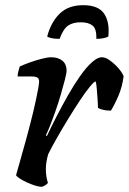

<svg xmlns="http://www.w3.org/2000/svg" viewBox="-20 -721 497 741"><path d="M141 0Q131 0 115 -5Q99 -10 83 -17.5Q67 -25 55.5 -32.5Q44 -40 42 -45Q48 -67 59 -105Q70 -143 83 -191Q96 -239 108 -288Q114 -314 119.5 -339Q125 -364 128 -382Q131 -400 131 -406Q131 -418 123.5 -422Q116 -426 101 -426H48Q48 -435 51 -446Q54 -457 56 -464Q70 -471 93.5 -479.5Q117 -488 140.5 -494Q164 -500 177 -500Q205 -500 221 -486.5Q237 -473 237 -449Q237 -439 230.5 -413.5Q224 -388 214.5 -355.5Q205 -323 193.5 -290.5Q182 -258 172 -233Q162 -208 157 -199L161 -196Q177 -230 198 -271Q219 -312 242 -352.5Q265 -393 288.5 -426.5Q312 -460 334 -480Q356 -500 373 -500Q386 -500 399.5 -491Q413 -482 426 -469.5Q439 -457 447.5 -444.5Q456 -432 457 -426Q452 -387 437.5 -352.5Q423 -318 408 -294Q390 -294 376.5 -297.5Q363 -301 358 -305Q358 -319 356.5 -339Q355 -359 353.5 -378.5Q352 -398 349 -407Q343 -406 326.5 -386Q310 -366 288.5 -333.5Q267 -301 244 -263.5Q221 -226 200.5 -190Q180 -154 166 -126Q162 -112 159.5 -97.5Q157 -83 157 -68Q157 -54 159 -40.5Q161 -27 165 -15Q162 -11 155.5 -6.5Q149 -2 141 0ZM210 -571Q190 -571 178 -574Q166 -577 162 -580Q177 -636 210.5 -668.5Q244 -701 301 -701Q360 -701 382 -668Q404 -635 398 -580Q394 -577 381 -574Q368 -571 352 -571Q353 -610 337 -622.5Q321 -635 292 -635Q261 -635 242.5 -622Q224 -609 210 -571Z"/></svg>

Font: Texturina Medium 12pt SemiBold
Style: Italic
Weight: 600
Italic angle: -11°
Version: Version 1.002